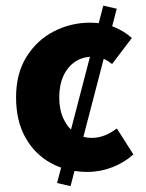

<svg xmlns="http://www.w3.org/2000/svg" viewBox="-20 -587 508 669"><path d="M225.8 61.6 178.9 50.7 339.9 -567.4 386.8 -556.6ZM284.5 12Q213.7 12 157.4 -18.8Q101.2 -49.6 68.6 -107.6Q36 -165.7 36 -247.8Q36 -330.4 71.9 -388.4Q107.9 -446.5 166.9 -477.3Q225.9 -508 294.3 -508Q340.2 -508 376.5 -493.4Q412.8 -478.7 439.4 -454.7L370.4 -363.7Q356.6 -375.3 340.3 -382.4Q324 -389.4 302.5 -389.4Q268 -389.4 241.9 -372Q215.8 -354.6 201.1 -322.8Q186.4 -291.1 186.4 -247.8Q186.4 -205 201.2 -173.2Q216 -141.5 241.3 -124.1Q266.6 -106.6 299.4 -106.6Q323.9 -106.6 346.1 -115.7Q368.2 -124.7 387.1 -139.5L444.7 -48.9Q413.7 -20.9 371.8 -4.4Q329.9 12 284.5 12Z"/></svg>

Font: Source Sans 3 VF
Style: Regular
Weight: 200
Designer: Paul D. Hunt
Foundry: Adobe
Version: Version 3.046;hotconv 1.0.118;makeotfexe 2.5.65603